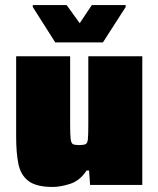

<svg xmlns="http://www.w3.org/2000/svg" viewBox="-20 -733 628 761"><path d="M189 8Q124 8 93 -15.5Q62 -39 53 -83Q44 -127 44 -191V-510H258V-241Q258 -200 260 -182.5Q262 -165 269.5 -161.5Q277 -158 293 -158Q311 -158 319 -161.5Q327 -165 328.5 -182.5Q330 -200 330 -241V-510H544V0H337L333 -57H323Q297 -17 258.5 -4.5Q220 8 189 8ZM199 -565 110 -705V-713H244L296 -641L344 -713H478V-705L388 -565Z"/></svg>

Font: Saira Black
Style: Regular
Weight: 900
Designer: Hector Gatti with collaboration of the Omnibus-Type team
Foundry: Omnibus-Type
Version: Version 1.100; ttfautohint (v1.8.3)